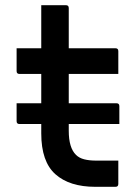

<svg xmlns="http://www.w3.org/2000/svg" viewBox="-20 -720 540 740"><path d="M44 -322H139V-435H55Q44 -435 44 -446V-534H139V-700H234Q245 -700 245 -689V-534H425Q436 -534 436 -523V-435H245V-322H429Q440 -322 440 -311V-242H245V-216Q245 -150 273 -123Q285 -111 304.5 -106Q324 -101 351 -101H436V-11Q436 0 425 0H347Q248 0 193.5 -48.5Q139 -97 139 -206V-242H55Q44 -242 44 -253Z"/></svg>

Font: Recursive Sn Lnr St Med
Style: Regular
Weight: 500
Version: Version 1.085;hotconv 1.1.0;makeotfexe 2.6.0; ttfautohint (v